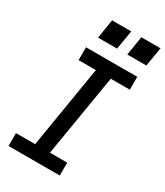

<svg xmlns="http://www.w3.org/2000/svg" viewBox="-230 -1043 977 1136"><g transform="rotate(30 258.5 -475.0)"><path d="M27 0V-88H158L250 -647H132V-735H482V-647H352L259 -88H377V0ZM495 -820H365L386 -950H517ZM295 -820H165L186 -950H317Z"/></g></svg>

Font: Iosevka SS04 Semibold Oblique
Style: Regular
Weight: 600
Italic angle: -9°
Monospace: yes
Designer: Belleve Invis
Foundry: Belleve Invis
Version: Version 19.0.0; ttfautohint (v1.8.4)